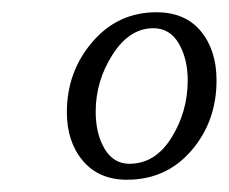

<svg xmlns="http://www.w3.org/2000/svg" viewBox="-20 -775 373 313"><path d="M187 -482Q141 -482 115 -513Q89 -544 89 -592Q89 -658 130.5 -706.5Q172 -755 235 -755Q282 -755 307.5 -724Q333 -693 333 -644Q333 -577 292 -529.5Q251 -482 187 -482ZM230 -729Q191 -729 163.5 -686Q136 -643 136 -593Q136 -557 150.5 -532.5Q165 -508 191 -508Q233 -508 259.5 -550.5Q286 -593 286 -644Q286 -679 271.5 -704Q257 -729 230 -729Z"/></svg>

Font: Cabin
Style: Italic
Weight: 400
Designer: Pablo Impallari
Foundry: Pablo Impallari. www.impallari.com Igino Marini. www.ikern.com
Version: Version 1.005